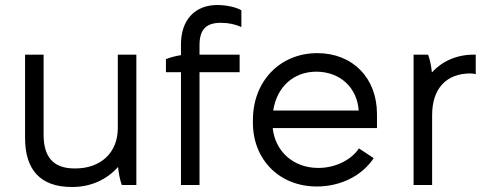

<svg xmlns="http://www.w3.org/2000/svg" viewBox="-20 -738 1946 766"><path d="M266 8H269C343 8 407 -22 451 -72C453 -49 459 -18 466 0H524V-520H450V-227C450 -127 380 -66 281 -66H277C190 -66 154 -115 154 -200V-520H80V-187C80 -61 141 8 266 8Z M702 0H776V-450H936V-520H776V-558C776 -623 805 -647 861 -647C892 -647 919 -641 943 -630V-697C919 -711 879 -718 847 -718C759 -718 702 -660 702 -561V-518C682 -515 659 -509 642 -502V-450H702Z M1244 6C1336 6 1422 -34 1471 -107L1412 -146C1383 -102 1321 -68 1250 -68C1150 -68 1078 -134 1068 -227H1484V-283C1484 -427 1387 -526 1246 -526C1097 -526 989 -414 989 -259V-248C989 -102 1094 6 1244 6ZM1070 -297C1084 -390 1150 -452 1242 -452C1336 -452 1405 -389 1411 -297Z M1630 0H1704V-279C1704 -384 1760 -445 1857 -445C1865 -445 1871 -444 1878 -442V-520H1870C1801 -520 1743 -493 1703 -449C1701 -474 1695 -501 1688 -520H1630Z"/></svg>

Font: Fixel Display Regular
Style: Regular
Weight: 400
Designer: AlfaBravo + MacPaw
Foundry: Kyrylo Tkachov, Marchela Mozhyna, Serhii Makarenko, Maria Weinstein, Zakhar Kryvoshyya
Version: Version 1.211